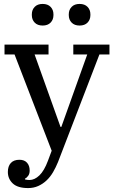

<svg xmlns="http://www.w3.org/2000/svg" viewBox="-20 -745 581 977"><path d="M123 212Q70 212 45 188.5Q20 165 20 130Q20 101 35 84.5Q50 68 79 68Q104 68 117.5 83Q131 98 131 123Q131 139 123.5 149.5Q116 160 107 164V168Q119 171 130 171Q156 171 180.5 147.5Q205 124 224 73L243 22L54 -468H3V-518H227V-468H156L288 -99H292L424 -468H353V-518H537V-468H486L275 80Q264 107 250 131Q236 155 217 173Q198 191 174.5 201.5Q151 212 123 212ZM197 -615Q171 -615 156.5 -630Q142 -645 142 -668V-672Q142 -695 156.5 -710Q171 -725 197 -725Q223 -725 237.5 -710Q252 -695 252 -672V-668Q252 -645 237.5 -630Q223 -615 197 -615ZM385 -615Q359 -615 344.5 -630Q330 -645 330 -668V-672Q330 -695 344.5 -710Q359 -725 385 -725Q411 -725 425.5 -710Q440 -695 440 -672V-668Q440 -645 425.5 -630Q411 -615 385 -615Z"/></svg>

Font: IBM Plex Serif Text
Style: Regular
Weight: 450
Designer: Mike Abbink, Paul van der Laan, Pieter van Rosmalen
Foundry: Bold Monday
Version: Version 3.001